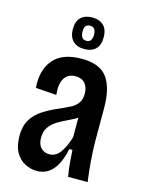

<svg xmlns="http://www.w3.org/2000/svg" viewBox="-114 -805 659 883"><g transform="rotate(15 215.5 -363.0)"><path d="M149 11Q120 11 92.5 -3Q65 -17 48 -47Q31 -77 31 -125Q31 -172 50 -203Q69 -234 103 -255.5Q137 -277 180 -295Q205 -306 225.5 -316.5Q246 -327 258.5 -344Q271 -361 271 -389Q271 -419 255.5 -437.5Q240 -456 210 -456Q173 -456 156.5 -427.5Q140 -399 146 -350L47 -357Q40 -440 82 -490.5Q124 -541 217 -541Q304 -541 339 -492Q374 -443 374 -349V-196Q374 -170 376 -134Q378 -98 381.5 -62.5Q385 -27 389 0H296Q290 -32 287.5 -63Q285 -94 283 -125H268Q240 11 149 11ZM185 -78Q215 -78 235.5 -105.5Q256 -133 271 -182V-275Q250 -262 226 -251Q202 -240 180 -226.5Q158 -213 143.5 -193Q129 -173 129 -142Q129 -111 144.5 -94.5Q160 -78 185 -78ZM215 -587Q180 -587 160.5 -606.5Q141 -626 141 -663Q141 -700 160.5 -718.5Q180 -737 214 -737Q249 -737 268.5 -718Q288 -699 288 -662Q288 -624 268.5 -605.5Q249 -587 215 -587ZM215 -626Q229 -626 235.5 -635.5Q242 -645 242 -662Q242 -698 214 -698Q187 -698 187 -664Q187 -626 215 -626Z"/></g></svg>

Font: Bricolage Grotesque 12pt Condensed Medium
Style: Regular
Weight: 500
Width: 3
Designer: Mathieu Triay
Foundry: Atelier Triay
Version: Version 1.001; ttfautohint (v1.8.4.7-5d5b);gftools[0.9.33.de